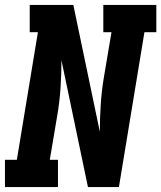

<svg xmlns="http://www.w3.org/2000/svg" viewBox="-21 -755 651 775"><path d="M-1 0V-110H47L132 -625H99V-735H275L382 -223Q382 -277 385.5 -332Q389 -387 398 -441L429 -625H396V-735H610V-625H562L459 0H334L227 -512Q227 -458 223.5 -403Q220 -348 211 -294L180 -110H213V0Z"/></svg>

Font: Iosevka Slab XBdExObl
Style: Regular
Weight: 800
Width: 7
Italic angle: -9°
Monospace: yes
Designer: Belleve Invis
Foundry: Belleve Invis
Version: Version 11.1.0; ttfautohint (v1.8.3)